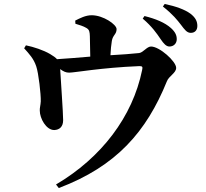

<svg xmlns="http://www.w3.org/2000/svg" viewBox="-20 -868 1040 970"><path d="M791 -671C807 -647 820 -633 836 -633C858 -633 873 -649 873 -670C873 -689 866 -706 844 -726C813 -754 766 -773 710 -787L701 -774C748 -734 772 -699 791 -671ZM894 -743C913 -718 924 -702 944 -702C965 -702 977 -716 977 -737C977 -760 968 -779 942 -799C913 -820 869 -836 812 -848L803 -835C855 -794 876 -766 894 -743ZM361 -748C381 -742 401 -736 416 -727C432 -718 433 -707 434 -685L436 -582C385 -578 323 -572 268 -569C261 -577 250 -585 233 -595C199 -615 150 -631 111 -639L102 -624C128 -595 150 -572 163 -533C175 -498 187 -391 186 -356C185 -337 180 -321 181 -309C181 -270 213 -211 254 -211C281 -212 299 -228 299 -261C299 -298 287 -463 284 -519C300 -507 313 -501 329 -501C358 -501 489 -526 684 -534C699 -534 702 -531 698 -514C650 -278 492 -71 263 64L277 82C568 -28 720 -203 823 -457C833 -484 870 -499 870 -525C870 -558 786 -633 743 -633C722 -633 704 -603 683 -600C648 -596 591 -592 538 -589C539 -615 542 -643 545 -661C550 -692 569 -694 569 -721C569 -744 502 -791 443 -791C412 -791 384 -776 360 -764Z"/></svg>

Font: Noto Serif SC
Style: Bold
Weight: 700
Designer: Ryoko NISHIZUKA 西塚涼子 (kana & ideographs); Frank Grießhammer (Latin, Greek & Cyrillic); Wenlong ZHANG 张文龙 (bopomofo); San
Foundry: Adobe
Version: Version 2.001;hotconv 1.1.0;makeotfexe 2.6.0